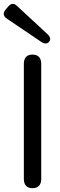

<svg xmlns="http://www.w3.org/2000/svg" viewBox="-48 -986 313 1006"><path d="M122 0C152 0 168 -17 168 -48V-652C168 -683 152 -700 122 -700C93 -700 77 -683 77 -652V-48C77 -17 93 0 122 0ZM-20 -934C-33 -918 -31 -902 -13 -889L169 -766C185 -755 200 -756 209 -767C219 -779 216 -792 202 -806L41 -955C26 -970 10 -969 -4 -953Z"/></svg>

Font: 寒蝉半圆体
Style: Regular
Weight: 400
Designer: Yoshimichi Ohira & Warren
Foundry: ChillType
Version: Version 1.800;Glyphs 3.1.1 (3135)